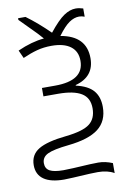

<svg xmlns="http://www.w3.org/2000/svg" viewBox="-92 -716 636 945"><g transform="rotate(-10 226.0 -243.5)"><path d="M189 -301.8Q333 -301.8 333 -400.9Q333 -448.2 299.8 -473.1Q266.6 -498 205.1 -498Q166 -498 132.3 -489Q98.6 -480 60.1 -462.9L42 -502.9Q112.8 -534.7 174.8 -540Q162.6 -554.2 147.9 -569.8Q133.3 -585.4 66.9 -651.9V-660.2H104Q160.2 -619.1 219.2 -561Q264.6 -617.7 294.9 -637.9Q325.2 -658.2 354 -658.2Q371.1 -658.2 391.1 -651.9V-610.8Q377 -616.2 363.8 -616.2Q338.9 -616.2 314 -599.1Q289.1 -582 256.8 -538.1Q383.8 -516.6 383.8 -404.8Q383.8 -312.5 289.1 -287.1V-284.2Q349.1 -270.5 375.5 -239.7Q401.9 -209 401.9 -158.2Q401.9 -87.4 353.5 -50Q305.2 -12.7 203.1 -2Q127 5.9 97.4 20.3Q67.9 34.7 67.9 64.9Q67.9 91.8 89.1 103.5Q110.4 115.2 157.2 115.2Q188.5 115.2 291 108.9L332 107.9Q366.2 107.9 402.8 123V172.9Q370.1 153.8 321.8 153.8L282.2 154.8Q177.2 161.1 152.8 161.1Q86.4 161.1 51.8 137Q17.1 112.8 17.1 65.9Q17.1 13.7 60.1 -12.2Q103 -38.1 199.2 -47.9Q284.7 -57.1 317.9 -83Q351.1 -108.9 351.1 -160.2Q351.1 -212.9 312.5 -236.3Q273.9 -259.8 196.8 -259.8H123V-301.8Z"/></g></svg>

Font: JBL Sans
Style: Light
Weight: 300
Version: Version 1.10